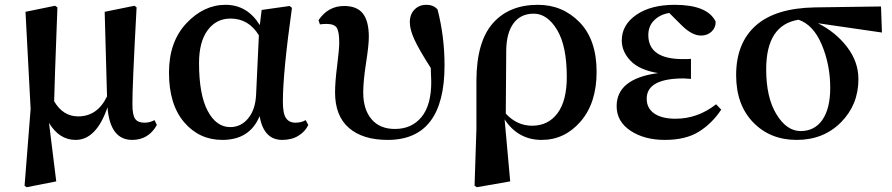

<svg xmlns="http://www.w3.org/2000/svg" viewBox="-20 -571 3740 805"><path d="M627.9 -67.4 637.7 -46.9Q602.5 15.6 534.2 15.6Q441.4 15.6 430.7 -121.1Q383.8 15.6 296.9 15.6Q228.5 15.6 185.5 -55.7L215.8 189.5L91.8 213.9L83 208L108.4 -114.3L86.9 -521.5L210.9 -546.9L220.7 -540Q208 -203.1 207 -146.5Q244.1 -83 307.6 -83Q388.7 -83 428.7 -167L418.9 -521.5L543.9 -546.9L552.7 -540Q534.2 -199.2 535.2 -133.8Q535.2 -87.9 546.9 -72.3Q558.6 -56.6 585.9 -56.6Q608.4 -56.6 627.9 -67.4Z M1053.7 -173.8 1065.4 -422.9Q1022.5 -493.2 946.3 -493.2Q886.7 -493.2 850.6 -444.3Q814.5 -395.5 814.5 -306.6Q814.5 -174.8 850.6 -106.4Q886.7 -38.1 945.3 -38.1Q990.2 -38.1 1020.5 -74.7Q1050.8 -111.3 1053.7 -173.8ZM1261.7 -67.4 1272.5 -46.9Q1259.8 -19.5 1231.4 -2Q1203.1 15.6 1163.1 15.6Q1085.9 15.6 1068.4 -84Q1027.3 15.6 912.1 15.6Q815.4 15.6 752 -58.6Q688.5 -132.8 688.5 -266.6Q688.5 -395.5 761.2 -473.1Q834 -550.8 925.8 -550.8Q1016.6 -550.8 1069.3 -465.8L1077.1 -529.3L1194.3 -545.9L1204.1 -538.1Q1166 -266.6 1166 -144.5Q1166 -94.7 1179.2 -75.7Q1192.4 -56.6 1218.8 -56.6Q1243.2 -56.6 1261.7 -67.4Z M1321.3 -468.8 1315.4 -486.3Q1355.5 -545.9 1422.9 -545.9Q1476.6 -545.9 1501.5 -514.2Q1526.4 -482.4 1526.4 -416Q1526.4 -381.8 1514.6 -306.2Q1502.9 -230.5 1502.9 -183.6Q1502.9 -112.3 1537.6 -71.3Q1572.3 -30.3 1635.7 -30.3Q1706.1 -30.3 1747.1 -80.1Q1788.1 -129.9 1788.1 -227.5Q1788.1 -243.2 1786.1 -286.1Q1735.4 -365.2 1716.8 -406.7Q1698.2 -448.2 1698.2 -477.5Q1698.2 -510.7 1717.8 -530.8Q1737.3 -550.8 1767.6 -550.8Q1797.9 -550.8 1814.5 -531.2Q1843.8 -418 1843.8 -296.9Q1843.8 15.6 1605.5 15.6Q1501 15.6 1442.9 -34.7Q1384.8 -85 1384.8 -183.6Q1384.8 -227.5 1393.6 -295.9Q1402.3 -364.3 1402.3 -392.6Q1402.3 -437.5 1392.1 -454.1Q1381.8 -470.7 1349.6 -470.7Q1335 -470.7 1321.3 -468.8Z M2102.5 -360.4 2100.6 -94.7Q2147.5 -43.9 2210.9 -43.9Q2278.3 -43.9 2317.4 -96.2Q2356.4 -148.4 2356.4 -248Q2356.4 -378.9 2315.4 -446.3Q2274.4 -513.7 2217.8 -513.7Q2163.1 -513.7 2133.3 -473.6Q2103.5 -433.6 2102.5 -360.4ZM1977.5 -31.2V-235.4Q1978.5 -396.5 2046.4 -473.6Q2114.3 -550.8 2235.4 -550.8Q2338.9 -550.8 2410.2 -477.5Q2481.4 -404.3 2481.4 -269.5Q2481.4 -139.6 2414.6 -62Q2347.7 15.6 2251 15.6Q2152.3 15.6 2095.7 -70.3L2119.1 189.5L1979.5 213.9L1969.7 208Z M2982.4 -133.8 3003.9 -111.3Q2964.8 -52.7 2909.7 -18.6Q2854.5 15.6 2767.6 15.6Q2681.6 15.6 2623.5 -22.9Q2565.4 -61.5 2565.4 -126Q2565.4 -241.2 2739.3 -264.6Q2661.1 -277.3 2624 -315.9Q2586.9 -354.5 2586.9 -401.4Q2586.9 -466.8 2647.9 -508.8Q2709 -550.8 2808.6 -550.8Q2946.3 -550.8 2980.5 -480.5Q2981.4 -456.1 2963.9 -439Q2946.3 -421.9 2918.9 -421.9Q2881.8 -421.9 2838.9 -463.9L2786.1 -516.6Q2748 -510.7 2723.1 -486.3Q2698.2 -461.9 2698.2 -423.8Q2698.2 -323.2 2843.8 -323.2Q2867.2 -323.2 2877 -324.2V-240.2Q2855.5 -242.2 2846.7 -242.2Q2691.4 -242.2 2691.4 -157.2Q2691.4 -117.2 2723.1 -95.2Q2754.9 -73.2 2812.5 -73.2Q2905.3 -73.2 2982.4 -133.8Z M3460.9 -203.1Q3460.9 -298.8 3425.8 -382.8Q3390.6 -466.8 3328.1 -488.3Q3192.4 -466.8 3192.4 -280.3Q3192.4 -162.1 3235.4 -91.8Q3278.3 -21.5 3336.9 -21.5Q3395.5 -21.5 3428.2 -68.8Q3460.9 -116.2 3460.9 -203.1ZM3677.7 -434.6 3409.2 -473.6Q3482.4 -437.5 3530.8 -375Q3579.1 -312.5 3579.1 -239.3Q3579.1 -131.8 3505.9 -58.1Q3432.6 15.6 3320.3 15.6Q3209 15.6 3137.7 -58.1Q3066.4 -131.8 3066.4 -255.9Q3066.4 -390.6 3148.9 -463.9Q3231.4 -537.1 3396.5 -540L3673.8 -543.9Z"/></svg>

Font: Bpmf Zihi Serif Bold
Style: Bold
Weight: 700
Foundry: But Ko
Version: Version 1.320